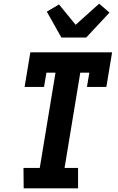

<svg xmlns="http://www.w3.org/2000/svg" viewBox="-20 -1018 640 1038"><path d="M402 0H108L107 -110H195L280 -625H231L218 -548H113L144 -735H586L555 -548H450L463 -625H414L329 -110H402ZM312 -815 233 -955 299 -994 389 -884 516 -998 572 -950 446 -815Z"/></svg>

Font: Iosevka HT Extrabold Extended
Style: Italic
Weight: 800
Width: 7
Italic angle: -9°
Monospace: yes
Designer: Belleve Invis
Foundry: Belleve Invis
Version: Version 32.3.0; ttfautohint (v1.8.4)